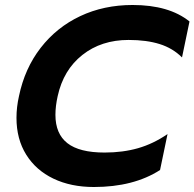

<svg xmlns="http://www.w3.org/2000/svg" viewBox="-20 -734 779 769"><path d="M46 -262Q46 -305 56 -349Q79 -460 143 -542.5Q207 -625 301.5 -669.5Q396 -714 511 -714Q657 -714 739 -648L709 -504Q672 -541 619.5 -557.5Q567 -574 495 -574Q386 -574 310 -514Q234 -454 211 -349Q202 -309 202 -274Q202 -198 250 -160.5Q298 -123 399 -123Q472 -123 533 -140.5Q594 -158 651 -197L621 -53Q515 15 356 15Q264 15 194 -18.5Q124 -52 85 -114.5Q46 -177 46 -262Z"/></svg>

Font: Prompt SemiBold
Style: Italic
Weight: 600
Italic angle: -12°
Designer: Katatrad Team
Foundry: CadsonDemak
Version: Version 1.001